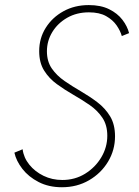

<svg xmlns="http://www.w3.org/2000/svg" viewBox="-20 -748 561 775"><path d="M230 7.8Q176.8 7.8 136 -13.2Q95.2 -34.2 70.3 -66.4Q45.4 -98.6 38.1 -131.8L71.3 -145.5Q75.7 -111.3 98.4 -83.3Q121.1 -55.2 155.8 -38.3Q190.4 -21.5 231.4 -21.5Q282.7 -21.5 323.7 -46.9Q364.7 -72.3 388.9 -113Q413.1 -153.8 413.1 -200.2Q413.1 -243.2 393.3 -272.7Q373.5 -302.2 342 -324Q310.5 -345.7 275.6 -365.7Q240.7 -385.7 209.2 -408.7Q177.7 -431.6 158 -463.4Q138.2 -495.1 138.2 -541.5Q138.2 -593.8 164.6 -635.7Q190.9 -677.7 236.1 -702.6Q281.2 -727.5 338.4 -727.5Q386.7 -727.5 420.4 -710.9Q454.1 -694.3 474.1 -668.2Q494.1 -642.1 501 -614.3L471.7 -602.5Q465.8 -623.5 450.7 -645.5Q435.5 -667.5 408.4 -682.9Q381.3 -698.2 338.9 -698.2Q289.6 -698.2 251.2 -676.3Q212.9 -654.3 191.2 -618.7Q169.4 -583 169.4 -541Q169.4 -500 189.2 -471.4Q209 -442.9 240.5 -421.1Q272 -399.4 306.9 -379.2Q341.8 -358.9 373.3 -335Q404.8 -311 424.6 -278.3Q444.3 -245.6 444.3 -197.8Q444.3 -142.6 416.3 -95.7Q388.2 -48.8 339.6 -20.5Q291 7.8 230 7.8Z"/></svg>

Font: Reddit Sans ExtraLight
Style: Italic
Weight: 250
Italic angle: -11.25°
Designer: Stephen Hutchings
Version: Version 1.013